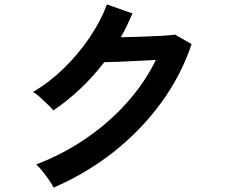

<svg xmlns="http://www.w3.org/2000/svg" viewBox="-20 -813 1040 871"><path d="M223 38Q216 23 202 3Q188 -17 172.5 -36.5Q157 -56 144 -67Q265 -113 369.5 -184.5Q474 -256 555.5 -347Q637 -438 687 -541Q645 -539 597.5 -536.5Q550 -534 511 -532.5Q472 -531 453 -531Q404 -467 345.5 -411.5Q287 -356 222 -312Q213 -323 196.5 -339Q180 -355 162.5 -371Q145 -387 130 -396Q204 -439 270 -503.5Q336 -568 387 -643.5Q438 -719 465 -793L581 -752Q569 -724 556 -697Q543 -670 528 -644Q571 -645 621.5 -646.5Q672 -648 714 -650.5Q756 -653 774 -656L849 -613Q802 -471 710.5 -346Q619 -221 494.5 -123Q370 -25 223 38Z"/></svg>

Font: Zen Kaku Gothic New
Style: Bold
Weight: 700
Designer: Yoshimichi Ohira
Foundry: Positype
Version: Version 1.002